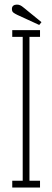

<svg xmlns="http://www.w3.org/2000/svg" viewBox="-20 -834 232 854"><path d="M34.5 0V-30H81V-670H34.5V-700H158V-670H111V-30H158V0ZM154.5 -723 57.5 -767.5Q46 -773 39.5 -778Q33 -783 33 -794Q33 -804 39.2 -808.8Q45.5 -813.5 55 -813.5Q64 -813.5 70.5 -810.2Q77 -807 83.5 -801.5L164.5 -735.5Z"/></svg>

Font: Imbue Thin
Style: Regular
Weight: 100
Designer: Tyler Finck
Foundry: Etcetera Type Company
Version: Version 1.102